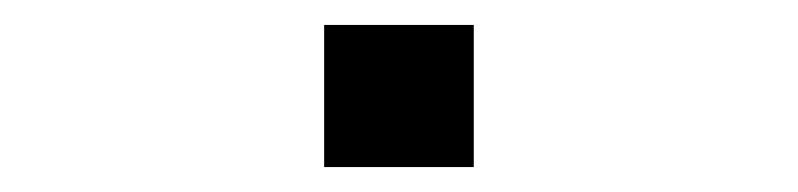

<svg xmlns="http://www.w3.org/2000/svg" viewBox="-20 -134 640 154"><path d="M240 0V-114H360V0Z"/></svg>

Font: Chivo Mono Light
Style: Regular
Weight: 300
Monospace: yes
Designer: Hector Gatti
Foundry: Omnibus-Type
Version: Version 1.008